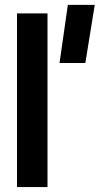

<svg xmlns="http://www.w3.org/2000/svg" viewBox="-20 -754 402 774"><path d="M253.5 -734.5H362L324 -500H220ZM48.5 -700H171.5V0H48.5Z"/></svg>

Font: Overused Grotesk SemiBold
Style: Regular
Weight: 610
Version: Version 0.004